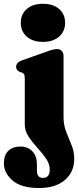

<svg xmlns="http://www.w3.org/2000/svg" viewBox="-65 -732 402 988"><path d="M156 -516.5Q103.5 -516.5 72.8 -543.5Q42 -570.5 42 -615Q42 -659 72.8 -685.8Q103.5 -712.5 156 -712.5Q208 -712.5 239 -685.8Q270 -659 270 -615Q270 -570.5 239 -543.5Q208 -516.5 156 -516.5ZM262 -129Q262 -88 275.8 -53.2Q289.5 -18.5 303.2 14.8Q317 48 317 84.5Q317 153.5 268.8 194.5Q220.5 235.5 136.5 235.5Q45 235.5 0 197.2Q-45 159 -45 108Q-45 65.5 -21.8 43.8Q1.5 22 40.5 22Q79 22 102 47Q125 72 125 112.5V147.5Q125 183.5 156 183.5Q191 183.5 191 141Q191 111.5 171.8 83.8Q152.5 56 127 28.2Q101.5 0.5 82 -29Q62.5 -58.5 62.5 -91.5V-327.5Q62.5 -343.5 58.8 -349.8Q55 -356 47 -359L36.5 -362Q18 -370.5 18 -388.5Q18 -409.5 47 -421L170 -464.5Q209 -479.5 228.5 -479.5Q244.5 -479.5 253.2 -469.5Q262 -459.5 262 -444Z"/></svg>

Font: Fraunces 72pt Soft Black
Style: Regular
Weight: 900
Version: Version 1.000;[b76b70a41]